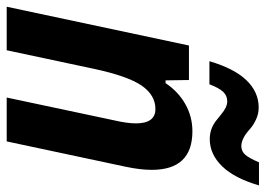

<svg xmlns="http://www.w3.org/2000/svg" viewBox="-155 -663 793 573"><g transform="rotate(90 241.5 -376.5)"><path d="M370.1 -606Q340.3 -606 316.4 -624Q306.2 -631.8 296.9 -639.6Q274.9 -658.2 257.8 -658.2Q240.7 -658.2 229.2 -646.2Q217.8 -634.3 206.5 -605H137.7Q159.2 -678.7 194.3 -715.3Q229.5 -752 275.9 -752Q294.9 -752 312 -743.9Q329.1 -735.8 339.8 -726.1Q368.2 -700.2 391.1 -700.2Q406.7 -700.2 417 -712.2Q427.2 -724.1 439.5 -752.9H508.3Q487.3 -680.2 451.4 -643.1Q415.5 -606 370.1 -606ZM323.2 -385.7Q323.2 -443.8 280.3 -443.8Q238.8 -443.8 210.4 -402.6Q182.1 -361.3 160.6 -261.2L105 0H-24.9L90.8 -543.9H193.8L194.8 -474.1H203.1Q228.5 -512.2 265.9 -533.2Q303.2 -554.2 346.7 -554.2Q461.9 -554.2 461.9 -433.1Q461.9 -398.9 452.6 -355L377 0H246.1L314.9 -324.2Q323.2 -360.4 323.2 -385.7Z"/></g></svg>

Font: Open Sans Hebrew Condensed
Style: Bold Italic
Weight: 700
Width: 3
Italic angle: -12°
Foundry: Ascender Corporation, Yanek Iontef
Version: Version 2.001;PS 002.001;hotconv 1.0.70;makeotf.lib2.5.58329